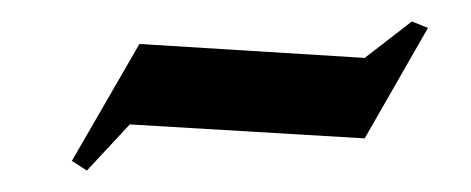

<svg xmlns="http://www.w3.org/2000/svg" viewBox="-20 -606 439 179"><path d="M364 -586 379 -580 320 -477 101 -490 61 -447 47 -456 110 -565 320 -552Z"/></svg>

Font: Bluu Next Cyrillic
Style: Bold
Weight: 700
Designer: Igor Stepanchenko
Foundry: Igor Stepanchenko
Version: Version 1.000